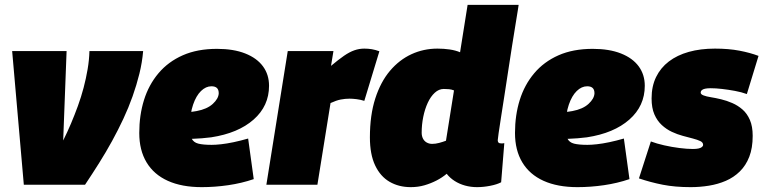

<svg xmlns="http://www.w3.org/2000/svg" viewBox="-20 -760 3141 790"><path d="M330 0H78L30 -550H254L240 -182Q257 -216 272 -251.5Q287 -287 300.5 -324Q314 -361 324 -399Q334 -437 340.5 -475Q347 -513 348 -550H569Q565 -503 553.5 -456.5Q542 -410 525.5 -363.5Q509 -317 487.5 -271Q466 -225 441 -179.5Q416 -134 388 -89.5Q360 -45 330 0Z M723 -299Q735 -297 754 -298.5Q773 -300 789 -303Q832 -311 855.5 -332.5Q879 -354 880 -376Q880 -391 872.5 -398Q865 -405 850 -405Q827 -405 807 -385.5Q787 -366 774.5 -329.5Q762 -293 761 -242Q760 -208 768 -191Q776 -174 796 -169Q816 -164 851 -164Q867 -164 890 -166.5Q913 -169 941.5 -175Q970 -181 1001 -190L1024 -23Q974 -6 919 2Q864 10 810 10Q728 10 670.5 -16Q613 -42 583 -92Q553 -142 553 -213Q553 -286 572.5 -348.5Q592 -411 632 -458.5Q672 -506 732 -532.5Q792 -559 873 -559Q941 -559 989 -540Q1037 -521 1062 -487Q1087 -453 1087 -407Q1087 -324 1023.5 -268Q960 -212 849 -195Q809 -190 775.5 -189Q742 -188 711 -192Z M1352 -550 1342 -489Q1373 -515 1395.5 -530.5Q1418 -546 1438 -553Q1458 -560 1479 -560Q1495 -560 1510 -557.5Q1525 -555 1541 -549L1479 -345Q1463 -350 1447 -352Q1431 -354 1418 -354Q1400 -354 1382 -350.5Q1364 -347 1340 -336L1286 0H1076L1164 -550Z M1943 10Q1917 10 1893.5 3.5Q1870 -3 1850.5 -15.5Q1831 -28 1818 -45Q1799 -29 1775.5 -17Q1752 -5 1726 2.5Q1700 10 1670 10Q1621 10 1583 -12Q1545 -34 1523.5 -79.5Q1502 -125 1502 -195Q1502 -286 1524 -354.5Q1546 -423 1584.5 -468.5Q1623 -514 1673 -537Q1723 -560 1780 -560Q1806 -560 1830 -556.5Q1854 -553 1873 -545L1904 -740H2114Q2114 -740 2110.5 -717Q2107 -694 2100.5 -655.5Q2094 -617 2086.5 -568.5Q2079 -520 2071 -468Q2063 -416 2055.5 -367Q2048 -318 2041.5 -277.5Q2035 -237 2031.5 -211.5Q2028 -186 2028 -183Q2028 -177 2031 -173.5Q2034 -170 2042 -170Q2044 -170 2048 -170Q2052 -170 2055 -171L2042 -10Q2025 -1 1997 4.5Q1969 10 1943 10ZM1758 -168Q1772 -168 1787 -172Q1802 -176 1815 -181L1848 -388Q1838 -392 1827.5 -393Q1817 -394 1806 -394Q1786 -394 1769 -378.5Q1752 -363 1740 -337Q1728 -311 1721.5 -279Q1715 -247 1715 -214Q1715 -200 1720.5 -189.5Q1726 -179 1736 -173.5Q1746 -168 1758 -168Z M2269 -299Q2281 -297 2300 -298.5Q2319 -300 2335 -303Q2378 -311 2401.5 -332.5Q2425 -354 2426 -376Q2426 -391 2418.5 -398Q2411 -405 2396 -405Q2373 -405 2353 -385.5Q2333 -366 2320.5 -329.5Q2308 -293 2307 -242Q2306 -208 2314 -191Q2322 -174 2342 -169Q2362 -164 2397 -164Q2413 -164 2436 -166.5Q2459 -169 2487.5 -175Q2516 -181 2547 -190L2570 -23Q2520 -6 2465 2Q2410 10 2356 10Q2274 10 2216.5 -16Q2159 -42 2129 -92Q2099 -142 2099 -213Q2099 -286 2118.5 -348.5Q2138 -411 2178 -458.5Q2218 -506 2278 -532.5Q2338 -559 2419 -559Q2487 -559 2535 -540Q2583 -521 2608 -487Q2633 -453 2633 -407Q2633 -324 2569.5 -268Q2506 -212 2395 -195Q2355 -190 2321.5 -189Q2288 -188 2257 -192Z M2609 -26 2658 -178Q2682 -169 2713 -162Q2744 -155 2775.5 -151Q2807 -147 2831 -147Q2845 -147 2854 -149Q2863 -151 2868 -155Q2873 -159 2873 -164Q2873 -174 2861.5 -179.5Q2850 -185 2831 -190Q2812 -195 2789.5 -201Q2767 -207 2744.5 -217.5Q2722 -228 2703 -245.5Q2684 -263 2672.5 -289.5Q2661 -316 2661 -355Q2661 -405 2679.5 -443Q2698 -481 2732 -507Q2766 -533 2814 -546.5Q2862 -560 2922 -560Q2978 -560 3022.5 -551.5Q3067 -543 3101 -530L3053 -373Q3031 -381 3004 -386Q2977 -391 2951 -394Q2925 -397 2904 -397Q2890 -397 2881 -395Q2872 -393 2867.5 -389Q2863 -385 2863 -379Q2863 -372 2874.5 -367.5Q2886 -363 2905 -360Q2924 -357 2947 -351.5Q2970 -346 2993 -336Q3016 -326 3035 -309.5Q3054 -293 3065.5 -266.5Q3077 -240 3077 -201Q3077 -151 3063 -115Q3049 -79 3024 -54.5Q2999 -30 2966.5 -16Q2934 -2 2897 4Q2860 10 2822 10Q2757 10 2706.5 0Q2656 -10 2609 -26Z"/></svg>

Font: Georama ExtraCondensed Thin Black
Style: Italic
Weight: 900
Italic angle: -9°
Version: Version 1.001